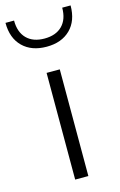

<svg xmlns="http://www.w3.org/2000/svg" viewBox="-150 -814 540 865"><g transform="rotate(-15 120.0 -381.5)"><path d="M88.9 -497.6H150.4V0H88.9ZM272 -763.2Q272 -691.9 231.2 -651.6Q190.4 -611.3 120.6 -611.3Q50.3 -611.3 9.3 -651.6Q-31.7 -691.9 -31.7 -763.2H8.3Q8.3 -709 37.8 -679.2Q67.4 -649.4 120.6 -649.4Q173.8 -649.4 203.4 -679.2Q232.9 -709 232.9 -763.2Z"/></g></svg>

Font: Estedad-FD Light
Style: Regular
Weight: 300
Designer: Amin Abedi
Version: Version 7.3